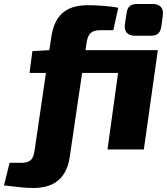

<svg xmlns="http://www.w3.org/2000/svg" viewBox="-121 -748 836 961"><path d="M644 -728H567C531 -728 516 -714 512 -678L504 -626C499 -590 518 -569 555 -569H632C668 -569 682 -583 687 -619L694 -671C699 -707 680 -728 644 -728ZM669 -497H307L312 -532C319 -580 337 -597 382 -597H446L471 -709C430 -718 358 -722 319 -722C198 -722 151 -660 136 -564L126 -497L41 -492L27 -383H109L52 6C45 54 28 67 -17 67H-73L-101 180C-36 188 8 193 45 193C163 193 214 131 228 38L290 -383H470L417 0H599Z"/></svg>

Font: Exo 2 Extra Bold
Style: Italic
Weight: 800
Italic angle: -8°
Designer: Natanael Gama
Version: Version 1.001;PS 001.001;hotconv 1.0.88;makeotf.lib2.5.64775